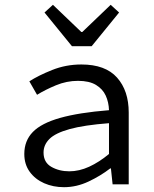

<svg xmlns="http://www.w3.org/2000/svg" viewBox="-20 -766 640 798"><path d="M246 12Q201 12 163.5 -4.5Q126 -21 103.5 -52Q81 -83 81 -126Q81 -181 116.5 -217.5Q152 -254 230 -276Q308 -298 433 -308Q432 -341 419.5 -368.5Q407 -396 379 -413Q351 -430 304 -430Q257 -430 212.5 -411.5Q168 -393 134 -372L102 -428Q139 -452 196.5 -475Q254 -498 318 -498Q418 -498 466.5 -443.5Q515 -389 515 -298V0H448L441 -66H438Q398 -35 348 -11.5Q298 12 246 12ZM268 -54Q309 -54 350.5 -73Q392 -92 433 -126V-254Q329 -246 269.5 -229.5Q210 -213 185.5 -188.5Q161 -164 161 -132Q161 -91 193.5 -72.5Q226 -54 268 -54ZM279 -574 165 -714 200 -746 318 -633H322L440 -746L475 -714L361 -574Z"/></svg>

Font: SauceCodePro NFM
Style: Regular
Weight: 400
Monospace: yes
Designer: Paul D. Hunt, Teo Tuominen
Foundry: Adobe
Version: Version 2.042;hotconv 1.1.0;makeotfexe 2.6.0;Nerd Fonts 3.3.